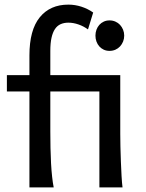

<svg xmlns="http://www.w3.org/2000/svg" viewBox="-20 -811 633 831"><path d="M393.1 -656.7Q393.1 -670.4 397.5 -682.4Q401.9 -694.3 409.9 -703.4Q418 -712.4 429.2 -717.5Q440.4 -722.7 454.1 -722.7Q467.8 -722.7 479.5 -717.5Q491.2 -712.4 499.5 -703.4Q507.8 -694.3 512.7 -682.4Q517.6 -670.4 517.6 -656.7Q517.6 -643.1 512.7 -631.1Q507.8 -619.1 499.5 -610.1Q491.2 -601.1 479.5 -595.9Q467.8 -590.8 454.1 -590.8Q440.4 -590.8 429.2 -595.9Q418 -601.1 409.9 -610.1Q401.9 -619.1 397.5 -631.1Q393.1 -643.1 393.1 -656.7ZM107.4 -485.8V-571.3Q107.4 -681.2 152.1 -736.1Q196.8 -791 275.9 -791Q304.7 -791 332.5 -782Q360.4 -772.9 383.3 -756.8L360.8 -683.6Q342.3 -697.3 319.8 -705.1Q297.4 -712.9 275.9 -712.9Q256.8 -712.9 242.2 -706.3Q227.5 -699.7 217.8 -685.1Q208 -670.4 202.9 -647.2Q197.8 -624 197.8 -590.8V-485.8H500.5V-231.9Q500.5 -208.5 501.2 -176.5Q502 -144.5 503.2 -111.8Q504.4 -79.1 506.1 -49.3Q507.8 -19.5 510.3 0H410.2V-415H197.8V-241.7Q197.8 -206.1 198.5 -171.1Q199.2 -136.2 200.9 -104.5Q202.6 -72.8 205.6 -45.9Q208.5 -19 212.4 0H107.4V-415H9.8V-485.8Z"/></svg>

Font: Andika Phon
Style: Regular
Weight: 400
Designer: Victor Gaultney, Annie Olsen, Julie Remington, Don Collingsworth, Eric Hays, Becca Hirsbrunner
Foundry: SIL International
Version: Version 5.000